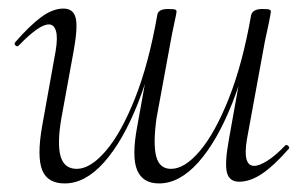

<svg xmlns="http://www.w3.org/2000/svg" viewBox="-20 -415 714 448"><path d="M128 -395Q151 -395 156.5 -373.5Q162 -352 152 -297L123 -138Q113 -79 121.5 -50Q130 -21 159 -21Q191 -21 227 -63Q263 -105 295 -185.5Q327 -266 347 -380L357 -379Q337 -263 302 -174.5Q267 -86 223 -36.5Q179 13 131 13Q91 13 78.5 -18Q66 -49 78 -119L110 -297Q115 -328 110.5 -343Q106 -358 94 -358Q82 -358 64 -345Q46 -332 24 -309Q20 -305 16 -309Q12 -313 16 -317Q49 -355 76 -375Q103 -395 128 -395ZM592 -394Q606 -394 609 -392.5Q612 -391 612 -388Q612 -385 607.5 -362.5Q603 -340 598 -318L556 -89Q546 -28 573 -28Q585 -28 604 -40Q623 -52 645 -75Q648 -79 652.5 -74.5Q657 -70 653 -67Q620 -29 592 -10Q564 9 538 9Q515 9 509.5 -12.5Q504 -34 514 -89L566 -380Q570 -394 592 -394ZM372 -394Q386 -394 389 -392.5Q392 -391 392 -388Q392 -385 386.5 -360Q381 -335 377 -312L345 -138Q337 -79 344.5 -50Q352 -21 379 -21Q411 -21 446.5 -63Q482 -105 514 -185.5Q546 -266 566 -380L577 -379Q557 -263 522 -174.5Q487 -86 443 -36.5Q399 13 351 13Q313 13 300 -18Q287 -49 300 -119L347 -380Q349 -394 372 -394Z"/></svg>

Font: Cormorant Light
Style: Italic
Weight: 300
Italic angle: -10°
Designer: Christian Thalmann (Catharsis Fonts)
Foundry: Catharsis Fonts
Version: Version 4.000